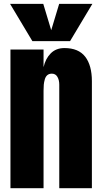

<svg xmlns="http://www.w3.org/2000/svg" viewBox="-20 -994 539 1014"><path d="M210 0H35.2V-732.4H210V-639.2Q220.2 -684.1 248 -712.2Q275.9 -740.2 320.3 -740.2Q394.5 -740.2 429.9 -694.6Q465.3 -648.9 465.3 -564.9V0H293V-546.9Q293 -571.3 283.2 -588.1Q273.4 -605 253.9 -605Q239.3 -605 230 -597.2Q220.7 -589.4 216.6 -574.7Q212.4 -560.1 211.2 -546.9Q210 -533.7 210 -515.1ZM350.1 -776.9H150.9L33.2 -973.6H208.5L250.5 -834.5L292.5 -973.6H467.8Z"/></svg>

Font: Anton
Style: Regular
Weight: 400
Designer: Vernon Adams, Tural Alisoy
Foundry: Vernon Adams
Version: Version 2.300